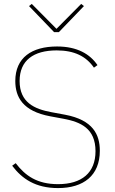

<svg xmlns="http://www.w3.org/2000/svg" viewBox="-20 -947 587 979"><path d="M280 -783 408 -916 394 -927 268 -800 142 -927 128 -916 256 -783ZM276 12C406 12 489 -52 489 -178C489 -260 455 -335 312 -362L242 -375C155 -391 80 -425 80 -534C80 -639 151 -690 269 -690C359 -690 419 -660 459 -602L477 -615C439 -671 374 -710 271 -710C142 -710 58 -653 58 -534C58 -452 96 -380 236 -354L306 -341C390 -325 467 -293 467 -176C467 -66 397 -8 276 -8C169 -8 109 -51 60 -115L42 -102C92 -36 160 12 276 12Z"/></svg>

Font: IBM Plex Devanagari Thin
Style: Regular
Weight: 100
Designer: Mike Abbink, Paul van der Laan, Pieter van Rosmalen, Erin McLaughlin
Foundry: Bold Monday
Version: Version 1.0